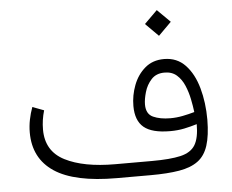

<svg xmlns="http://www.w3.org/2000/svg" viewBox="-50 -744 970 803"><g transform="rotate(-5 435.0 -343.0)"><path d="M582 -631.8 636.2 -685.5 690.4 -631.8 636.2 -577.6ZM761.2 -195.8Q735.8 -188 708 -182.1Q680.2 -176.3 648.4 -176.3Q572.3 -176.3 538.1 -204.6Q503.9 -232.9 503.9 -294.4Q503.9 -338.9 520 -381.3Q536.1 -423.8 568.4 -451.4Q600.6 -479 648.4 -479Q702.6 -479 737.8 -441.9Q772.9 -404.8 790 -343.5Q807.1 -282.2 807.1 -210.4Q806.6 -144 793.2 -102.3Q779.8 -60.5 750 -38.6Q720.2 -16.6 671.1 -8.3Q622.1 0 550.3 0H408.7Q231.9 0 147.2 -56.4Q62.5 -112.8 62.5 -221.7Q62.5 -249 67.9 -275.6Q73.2 -302.2 82.5 -327.1L130.4 -309.1Q118.7 -269.5 118.7 -229Q118.7 -138.2 196.8 -98.4Q274.9 -58.6 406.7 -58.6H560.5Q638.2 -58.6 681.9 -68.8Q725.6 -79.1 743.4 -108.6Q761.2 -138.2 761.2 -195.8ZM755.4 -247.1Q752.4 -272 746.3 -302Q740.2 -332 728.5 -359.6Q716.8 -387.2 696.8 -404.8Q676.8 -422.4 645.5 -422.4Q610.4 -422.4 590.1 -400.1Q569.8 -377.9 561.3 -348.1Q552.7 -318.4 552.7 -296.4Q552.7 -256.3 581.8 -243.2Q610.8 -230 653.8 -230Q679.7 -230 705.6 -235.1Q731.4 -240.2 755.4 -247.1Z"/></g></svg>

Font: Vazir Thin FD-WOL-UI
Style: Thin-FD-WOL-UI
Weight: 100
Designer: Saber Rastikerdar
Foundry: Saber Rastikerdar
Version: Version 30.1.0